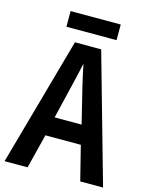

<svg xmlns="http://www.w3.org/2000/svg" viewBox="-128 -952 804 1032"><g transform="rotate(15 274.0 -435.5)"><path d="M421 0 373 -191H176L128 0H0L200 -715H346L548 0ZM299 -501Q292 -531 285.5 -560.5Q279 -590 274 -616Q269 -591 261 -557.5Q253 -524 248 -502L199 -297H349ZM413 -871V-784H134V-871Z"/></g></svg>

Font: Noto Sans Gurmukhi Condensed SemiBold
Style: Regular
Weight: 600
Width: 3
Designer: Jelle Bosma - Monotype Design Team
Foundry: Monotype Imaging Inc.
Version: Version 2.004; ttfautohint (v1.8.4.7-5d5b)